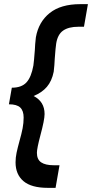

<svg xmlns="http://www.w3.org/2000/svg" viewBox="-20 -770 444 926"><path d="M404 -750 385 -641H358Q311 -641 284.5 -622.5Q258 -604 251 -560Q248 -541 244 -486Q243 -457 239 -424Q230 -379 206 -351Q182 -323 142 -307Q195 -280 195 -220Q195 -192 175 -118Q158 -54 158 -33Q158 -1 178.5 13Q199 27 240 27H267L248 136H211Q131 136 93 103.5Q55 71 55 13Q55 -10 60 -33.5Q65 -57 74 -90Q84 -125 89 -151Q94 -177 94 -203Q94 -236 77.5 -251.5Q61 -267 23 -267L37 -347Q84 -347 107.5 -372.5Q131 -398 141 -454Q144 -475 148 -528Q149 -557 153 -590Q166 -664 219.5 -707Q273 -750 367 -750Z"/></svg>

Font: Cabin
Style: Bold Italic
Weight: 700
Italic angle: -7°
Designer: Pablo Impallari
Foundry: Pablo Impallari. http://www.impallari.com Igino Marini. http://www.ikern.com
Version: Version 2.200